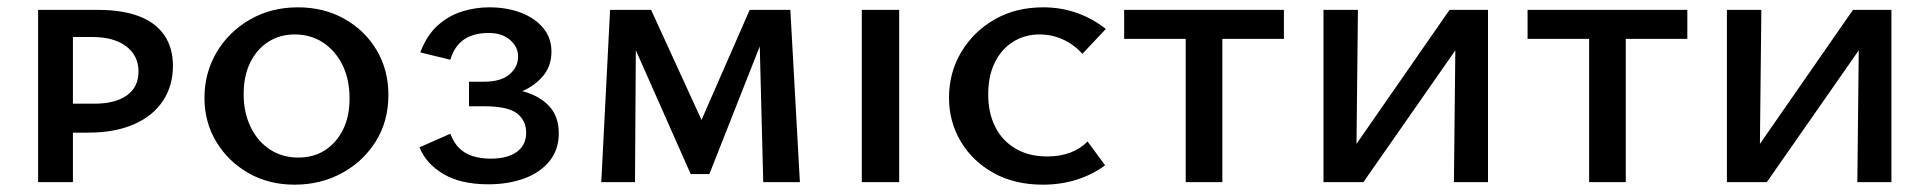

<svg xmlns="http://www.w3.org/2000/svg" viewBox="-20 -497 5266 524"><path d="M84 0V-470H248Q313 -470 358.5 -453Q404 -436 428 -401.5Q452 -367 452 -317Q452 -263 424.5 -221.5Q397 -180 345 -157.5Q293 -135 220 -135H132V-214H237Q294 -214 326 -236.5Q358 -259 358 -302Q358 -345 324.5 -370.5Q291 -396 232 -396H179V0Z M784 7Q713 7 657.5 -25Q602 -57 570 -110.5Q538 -164 538 -230Q538 -298 571 -354Q604 -410 662 -443.5Q720 -477 793 -477Q864 -477 920 -445.5Q976 -414 1008 -360Q1040 -306 1040 -238Q1040 -166 1005.5 -111Q971 -56 913 -24.5Q855 7 784 7ZM794 -67Q836 -67 867 -87Q898 -107 916 -143Q934 -179 934 -228Q934 -281 914.5 -320Q895 -359 861.5 -381Q828 -403 784 -403Q744 -403 712.5 -383Q681 -363 663 -326.5Q645 -290 645 -240Q645 -189 664.5 -149.5Q684 -110 717.5 -88.5Q751 -67 794 -67Z M1313 6Q1237 6 1189.5 -22.5Q1142 -51 1125 -95L1209 -132Q1218 -108 1233 -93Q1248 -78 1270 -71Q1292 -64 1319 -64Q1365 -64 1390.5 -82.5Q1416 -101 1416 -135Q1416 -168 1391 -187.5Q1366 -207 1301 -207H1260V-274H1301Q1347 -274 1370.5 -294Q1394 -314 1394 -343Q1394 -369 1372 -388Q1350 -407 1314 -407Q1272 -407 1246 -389Q1220 -371 1209 -334L1127 -354Q1145 -401 1174.5 -427.5Q1204 -454 1240.5 -465.5Q1277 -477 1315 -477Q1364 -477 1402.5 -462Q1441 -447 1463 -420Q1485 -393 1485 -356Q1485 -315 1459.5 -286.5Q1434 -258 1393.5 -243.5Q1353 -229 1305 -229V-260Q1365 -260 1410 -247Q1455 -234 1480 -206Q1505 -178 1505 -133Q1505 -88 1479 -56.5Q1453 -25 1409.5 -9.5Q1366 6 1313 6Z M2063 0 2052 -429 2081 -440 1916 -22H1865L1678 -444L1702 -470H1757L1915 -125H1875L2026 -470H2137L2163 0ZM1621 0 1645 -470H1716L1713 0Z M2332 0V-470H2434V0Z M2826 7Q2749 7 2691.5 -25Q2634 -57 2602 -111Q2570 -165 2570 -230Q2570 -299 2603.5 -355Q2637 -411 2694.5 -444Q2752 -477 2827 -477Q2876 -477 2919.5 -461.5Q2963 -446 2998 -418L2934 -350Q2912 -375 2881.5 -389Q2851 -403 2817 -403Q2777 -403 2745 -383Q2713 -363 2695 -326.5Q2677 -290 2677 -239Q2677 -189 2696 -151Q2715 -113 2751.5 -91.5Q2788 -70 2838 -70Q2873 -70 2901 -80.5Q2929 -91 2948 -111L2996 -46Q2963 -21 2919.5 -7Q2876 7 2826 7Z M3216 0V-470H3316V0ZM3048 -391V-470H3484V-391Z M3643 0V-48L3936 -470H3994V-420L3701 0ZM3592 0V-470H3686L3681 0ZM3948 0 3953 -470H4041V0Z M4317 0V-470H4417V0ZM4149 -391V-470H4585V-391Z M4744 0V-48L5037 -470H5095V-420L4802 0ZM4693 0V-470H4787L4782 0ZM5049 0 5054 -470H5142V0Z"/></svg>

Font: Ysabeau SC SemiBold
Style: Regular
Weight: 600
Designer: Christian Thalmann (Catharsis Fonts)
Version: Version 2.001;gftools[0.9.30]; featfreeze: smcp